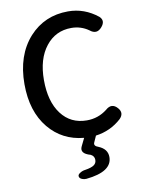

<svg xmlns="http://www.w3.org/2000/svg" viewBox="-106 -822 857 1149"><g transform="rotate(-10 323.0 -247.0)"><path d="M298 252Q283 246 281 235Q278 223 295 213Q309 204 326 202Q365 196 381 184Q396 173 396 153Q396 130 374 119Q309 101 330 59L353 12Q222 0 141 -98Q57 -200 57 -366Q57 -541 153 -648Q246 -750 389 -750Q488 -750 569 -685Q599 -657 569 -622Q536 -583 496 -616Q449 -649 391 -649Q295 -649 236 -574Q176 -498 176 -370Q176 -239 233 -163.5Q290 -88 388 -88Q457 -88 511 -130Q551 -166 585 -126Q613 -93 581 -61Q515 -1 425 11L408 49Q398 70 428 80Q482 102 482 151Q482 240 324 256Q310 257 298 252Z"/></g></svg>

Font: GenSenRounded JP M
Style: Regular
Weight: 500
Version: Version 1.501;PS 1;hotconv 16.6.51;makeotf.lib2.5.65220